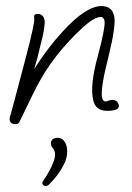

<svg xmlns="http://www.w3.org/2000/svg" viewBox="-20 -385 437 634"><path d="M31 25Q15 25 12 12Q11 7 13 -0.5Q15 -8 17 -13L65 -194Q96 -312 93 -325Q90 -339 104 -339Q123 -339 127 -319Q129 -312 125.5 -289Q122 -266 114 -237Q102 -185 93 -157Q115 -192 138.5 -223Q162 -254 188 -282Q264 -365 315 -365Q350 -365 357 -332Q364 -302 338 -197Q311 -91 317 -63Q320 -50 329 -50Q332 -50 338 -52.5Q344 -55 351 -55Q368 -55 372 -39Q377 -19 334 -19Q314 -19 302.5 -28.5Q291 -38 288 -54Q276 -102 303 -200Q329 -297 325 -317Q322 -329 313 -329Q291 -329 251 -292Q207 -252 166 -200Q125 -148 92 -81L45 16Q41 25 31 25ZM171 70Q183 70 190 78.5Q197 87 200 98Q207 129 188.5 163Q170 197 141 225Q137 229 131 229Q122 229 120 221Q119 217 122 213Q132 199 142 181Q152 163 158 145.5Q164 128 161 117Q159 109 154.5 104.5Q150 100 149 94Q146 84 152 77Q158 70 171 70Z"/></svg>

Font: Oooh Baby
Style: Normal
Weight: 400
Designer: Robert E. Leuschke
Foundry: Robert E. Leuschke
Version: Version 1.011; ttfautohint (v1.8.3)